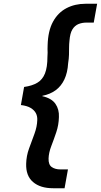

<svg xmlns="http://www.w3.org/2000/svg" viewBox="-20 -831 536 1020"><path d="M262 169Q194 169 155.5 136Q117 103 119 39Q120 -3 134.5 -42.5Q149 -82 163 -120Q177 -158 178 -193Q179 -214 170.5 -230Q162 -246 143 -257.5Q124 -269 91 -273L108 -369Q151 -375 178.5 -391.5Q206 -408 219 -441Q232 -474 232 -529Q233 -541 233 -551Q233 -561 232.5 -570.5Q232 -580 233 -591Q235 -667 261.5 -715.5Q288 -764 333 -787.5Q378 -811 434 -811H496L478 -711H439Q416 -711 396.5 -703Q377 -695 364.5 -674.5Q352 -654 349 -614Q347 -597 347 -578.5Q347 -560 346.5 -540Q346 -520 342 -495Q339 -445 322 -409Q305 -373 275.5 -351.5Q246 -330 205 -322V-320Q254 -309 274.5 -279.5Q295 -250 293 -209Q292 -167 279 -128.5Q266 -90 252.5 -55Q239 -20 238 11Q237 44 255 56.5Q273 69 301 69H341L323 169Z"/></svg>

Font: DM Sans 18pt SemiBold
Style: Italic
Weight: 600
Italic angle: -10°
Designer: Colophon Foundry, Jonny Pinhorn
Foundry: Colophon Foundry
Version: Version 4.004;gftools[0.9.30]